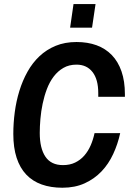

<svg xmlns="http://www.w3.org/2000/svg" viewBox="-20 -903 632 936"><path d="M44.9 -250Q44.9 -302.7 52 -356.4Q59.1 -410.2 74.5 -460Q89.8 -509.8 114 -553.2Q138.2 -596.7 172.4 -628.9Q206.5 -661.1 251.5 -679.7Q296.4 -698.2 353 -698.2Q407.2 -698.2 450.7 -682.4Q494.1 -666.5 524.9 -634.8Q555.7 -603 572.3 -555.2Q588.9 -507.3 588.9 -443.8V-431.2H459V-449.2Q459 -516.1 430.9 -552Q402.8 -587.9 353 -587.9Q316.4 -587.9 289.1 -572Q261.7 -556.2 241.7 -529.8Q221.7 -503.4 208.7 -469.2Q195.8 -435.1 188 -397.9Q180.2 -360.8 177 -323.7Q173.8 -286.6 173.8 -254.9Q173.8 -180.2 201.4 -139.2Q229 -98.1 287.1 -98.1Q320.8 -98.1 346.4 -110.6Q372.1 -123 390.9 -144.5Q409.7 -166 421.9 -194.1Q434.1 -222.2 440.9 -253.9H565.9Q554.2 -200.2 531.7 -151.9Q509.3 -103.5 474.6 -67.1Q439.9 -30.8 392.6 -9.3Q345.2 12.2 284.2 12.2Q227.5 12.2 183.1 -3.7Q138.7 -19.5 107.9 -52Q77.1 -84.5 61 -133.8Q44.9 -183.1 44.9 -250ZM445.8 -883.3 428.7 -768.1H321.8L338.4 -883.3Z"/></svg>

Font: Archivo Narrow
Style: Bold Italic
Weight: 700
Italic angle: -8°
Designer: Hector Gatti
Foundry: Hector Gatti
Version: 1.002; ttfautohint (v0.8)